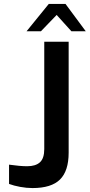

<svg xmlns="http://www.w3.org/2000/svg" viewBox="-20 -950 456 976"><path d="M26 -15V-113Q82 -105 118 -105Q161 -105 183 -125Q205 -145 205 -192V-738H329V-174Q329 -81 285 -37.5Q241 6 145 6Q115 6 82.5 0Q50 -6 26 -15ZM228 -930H313L416 -791H343L268 -874L188 -791H115Z"/></svg>

Font: Exo SemiBold
Style: Regular
Weight: 600
Designer: Natanael Gama
Foundry: Natanael Gama
Version: Version 1.500